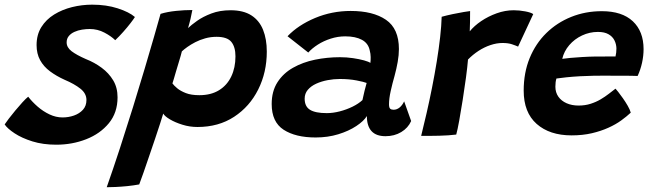

<svg xmlns="http://www.w3.org/2000/svg" viewBox="-60 -581 2798 824"><path d="M181.5 40Q124.5 40 79 25.8Q33.5 11.5 2.8 -8.8Q-28 -29 -40 -47Q-34.5 -55.5 -22.2 -71.8Q-10 -88 5.8 -106.8Q21.5 -125.5 36.2 -141.8Q51 -158 61 -166Q78 -144 101.5 -123.5Q125 -103 152.5 -90Q180 -77 208.5 -77Q234 -77 257.5 -85.2Q281 -93.5 296 -110Q311 -126.5 311 -152Q311 -180 285 -200.5Q259 -221 217.5 -238.5Q182 -254.5 154.8 -274.8Q127.5 -295 112.2 -322.8Q97 -350.5 97 -387.5Q97 -432 117.5 -464.8Q138 -497.5 172.5 -518.8Q207 -540 249.2 -550.5Q291.5 -561 335.5 -561Q396.5 -561 445.2 -545.2Q494 -529.5 519 -508Q513.5 -499 500 -481.5Q486.5 -464 469.2 -444.5Q452 -425 434.5 -408.5Q417.5 -425.5 388.2 -441Q359 -456.5 325 -456.5Q309.5 -456.5 292 -453.8Q274.5 -451 259.5 -444.2Q244.5 -437.5 235.2 -426.2Q226 -415 226 -399Q226 -377.5 247.2 -361.2Q268.5 -345 308.5 -327.5Q345.5 -313 376.2 -290.2Q407 -267.5 425.8 -236.2Q444.5 -205 444.5 -163.5Q444.5 -97.5 407.2 -52.2Q370 -7 310 16.5Q250 40 181.5 40Z M398 222.5Q426 143 454.8 54.8Q483.5 -33.5 510.8 -121.2Q538 -209 561.2 -287.2Q584.5 -365.5 602 -426.5Q619.5 -487.5 629 -521.5Q658.5 -530.5 695.2 -534.2Q732 -538 765.5 -538Q763 -523 757.8 -500.8Q752.5 -478.5 747 -460.5Q760.5 -473.5 785.8 -491.5Q811 -509.5 847.2 -523.2Q883.5 -537 929.5 -537Q984.5 -537 1018.8 -515Q1053 -493 1069 -453Q1085 -413 1085 -359.5Q1085 -270.5 1048.2 -197Q1011.5 -123.5 944.8 -79.8Q878 -36 787.5 -36Q754 -36 722.8 -45.8Q691.5 -55.5 669.2 -68.8Q647 -82 640.5 -93.5Q637 -81.5 627.8 -52.8Q618.5 -24 606 13.2Q593.5 50.5 580.2 89Q567 127.5 555.8 160Q544.5 192.5 537.5 210.5Q513 215 485.8 217.8Q458.5 220.5 435.2 221.5Q412 222.5 398 222.5ZM795.5 -172.5Q845.5 -172.5 880 -193.8Q914.5 -215 932.5 -252.8Q950.5 -290.5 950.5 -339Q950.5 -379.5 932.8 -401.2Q915 -423 869.5 -423Q844 -423 820.8 -416.5Q797.5 -410 778.2 -400Q759 -390 744.2 -379.5Q729.5 -369 720.5 -360.5Q719.5 -354.5 715.2 -340.5Q711 -326.5 705.8 -309Q700.5 -291.5 695.2 -273.8Q690 -256 686 -242.2Q682 -228.5 680 -223Q686.5 -214 700.5 -202.2Q714.5 -190.5 737.5 -181.5Q760.5 -172.5 795.5 -172.5Z M1294.5 9Q1208.5 9 1157.2 -24.2Q1106 -57.5 1106 -134.5Q1106 -189.5 1130.8 -228Q1155.5 -266.5 1197.5 -290.2Q1239.5 -314 1291.8 -324.8Q1344 -335.5 1399 -335.5Q1427.5 -335.5 1454.8 -331.5Q1482 -327.5 1502.5 -321.8Q1523 -316 1529.5 -311Q1531 -321 1530.8 -336Q1530.5 -351 1527 -363.5Q1521 -395 1493.5 -410Q1466 -425 1421.5 -425Q1390 -425 1359.5 -415.2Q1329 -405.5 1304 -389.5Q1279 -373.5 1263 -355.5L1174 -425.5Q1220 -473.5 1292.2 -503.8Q1364.5 -534 1445 -534Q1541 -534 1596.5 -496Q1652 -458 1652 -370.5Q1652 -345 1646.8 -315.2Q1641.5 -285.5 1633.5 -256Q1624 -223 1616.8 -190.5Q1609.5 -158 1609.5 -133.5Q1609.5 -119 1614.5 -114.5Q1619.5 -110 1629 -110Q1643 -110 1654.8 -119.5Q1666.5 -129 1674.5 -146L1704.5 -61.5Q1691.5 -32 1662 -14.2Q1632.5 3.5 1594.5 3.5Q1554.5 3.5 1534.5 -18.2Q1514.5 -40 1514.5 -83Q1501.5 -61.5 1469 -40Q1436.5 -18.5 1391.8 -4.8Q1347 9 1294.5 9ZM1342.5 -95.5Q1369 -95.5 1398 -103Q1427 -110.5 1453 -123.2Q1479 -136 1495.5 -151.5Q1500 -172.5 1504.5 -191.2Q1509 -210 1513.5 -225Q1502.5 -229.5 1470.2 -235.8Q1438 -242 1398.5 -242Q1372.5 -242 1346 -237Q1319.5 -232 1297 -221.8Q1274.5 -211.5 1261 -195.5Q1247.5 -179.5 1247.5 -157.5Q1247.5 -124 1270.5 -109.8Q1293.5 -95.5 1342.5 -95.5Z M1956 -446.5Q1975 -470 2005.2 -490.5Q2035.5 -511 2071.8 -524Q2108 -537 2144.5 -537Q2169 -537 2194 -532.2Q2219 -527.5 2228.5 -520.5L2163.5 -381Q2153.5 -385.5 2137.2 -391Q2121 -396.5 2096.5 -396.5Q2071.5 -396.5 2044.8 -387.5Q2018 -378.5 1993.5 -362.5Q1969 -346.5 1948.5 -325.5Q1946 -294.5 1939.8 -248Q1933.5 -201.5 1925.8 -152.5Q1918 -103.5 1910.8 -63.2Q1903.5 -23 1898 -3.5Q1866.5 0.5 1825.2 1.5Q1784 2.5 1747.5 2Q1758.5 -42.5 1770.8 -95.5Q1783 -148.5 1794.2 -205.2Q1805.5 -262 1814.5 -317.5Q1823.5 -373 1829 -422.2Q1834.5 -471.5 1835.5 -509Q1857 -515 1883.2 -520.5Q1909.5 -526 1930.5 -529.5Q1951.5 -533 1957.5 -533.5Q1957.5 -515.5 1957.2 -488.2Q1957 -461 1956 -446.5Z M2647 -97.5Q2630 -81.5 2606.2 -64.2Q2582.5 -47 2551 -32.8Q2519.5 -18.5 2480 -9.2Q2440.5 0 2393 0Q2299 0 2243.2 -49.2Q2187.5 -98.5 2187.5 -192Q2187.5 -269 2213.2 -331.8Q2239 -394.5 2284.8 -439.2Q2330.5 -484 2391.5 -508.5Q2452.5 -533 2523 -533Q2609.5 -533 2655.8 -489.8Q2702 -446.5 2702 -370Q2702 -341.5 2695.5 -311.8Q2689 -282 2676.5 -255Q2670.5 -255.5 2647 -255.8Q2623.5 -256 2593 -256Q2562.5 -256 2534.5 -256.2Q2506.5 -256.5 2490.5 -256Q2461 -255.5 2429.2 -253.8Q2397.5 -252 2370.5 -249.2Q2343.5 -246.5 2328 -244Q2323.5 -230 2323.5 -209Q2323.5 -184.5 2336.2 -166.2Q2349 -148 2371.5 -138Q2394 -128 2423 -128Q2451 -128 2474.5 -135.5Q2498 -143 2517.5 -154.5Q2537 -166 2553 -178.5Q2569 -191 2581.5 -200.5Q2584 -198 2593 -186.8Q2602 -175.5 2613.2 -159.5Q2624.5 -143.5 2634 -127Q2643.5 -110.5 2647 -97.5ZM2353 -328.5Q2366 -330.5 2387.8 -332.5Q2409.5 -334.5 2438 -336.2Q2466.5 -338 2498.5 -338.5Q2517 -338.5 2534.8 -338.5Q2552.5 -338.5 2565.2 -338.8Q2578 -339 2581.5 -338.5Q2583.5 -346 2584.5 -355.2Q2585.5 -364.5 2585.5 -373.5Q2585 -392 2576.8 -408.2Q2568.5 -424.5 2551.2 -434.2Q2534 -444 2506 -444Q2470.5 -444 2438 -428.8Q2405.5 -413.5 2383 -387.2Q2360.5 -361 2353 -328.5Z"/></svg>

Font: Grandstander Thin SemiBold
Style: Italic
Weight: 600
Italic angle: -15°
Version: Version 1.200